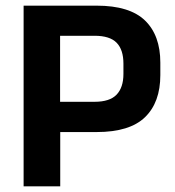

<svg xmlns="http://www.w3.org/2000/svg" viewBox="-20 -659 620 679"><path d="M322 -192H151V-299H314Q368 -299 392.2 -324.2Q416.5 -349.5 416.5 -397.5V-434Q416.5 -483 392.5 -507.8Q368.5 -532.5 314.5 -532.5H151V-639H322Q438.5 -639 492.8 -586.5Q547 -534 547 -437.5V-393.5Q547 -297 492.8 -244.5Q438.5 -192 322 -192ZM193 0H63.5V-639H192.5V-268.5L193 -209Z"/></svg>

Font: Anek Kannada Medium SemiBold
Style: Regular
Weight: 600
Version: Version 1.003